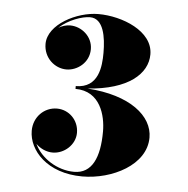

<svg xmlns="http://www.w3.org/2000/svg" viewBox="-41 -952 531 543"><g transform="rotate(5 224.5 -681.0)"><path d="M391.5 -577C391.5 -638 327 -692 204.5 -700C320 -708 373.5 -756.5 373.5 -811.5C373.5 -878 284.5 -912.5 217.5 -912.5C156.5 -912.5 75.5 -871 75.5 -815.5C75.5 -776 107 -748.5 140.5 -748.5C170.5 -748.5 204.5 -772.5 204.5 -811.5C204.5 -847.5 173 -873.5 140.5 -873.5C129.5 -873.5 118 -870 107.5 -864C133 -888 172.5 -901.5 194.5 -901.5C233 -901.5 241 -849 241 -804.5C241 -766 236 -704 171 -704V-696C242 -696 259 -627.5 259 -583C259 -508.5 238 -462 187.5 -462C139 -462 93 -492 74.5 -531.5C87 -519 104.5 -511 122 -511C155 -511 186 -538.5 186 -572.5C186 -609 157.5 -636 124 -636C88 -636 58 -607 58 -567.5C58 -512 111.5 -451 211.5 -451C296 -451 391.5 -499 391.5 -577Z"/></g></svg>

Font: Bodoni* 16pt Fatface
Style: Regular
Weight: 900
Version: Version 2.3